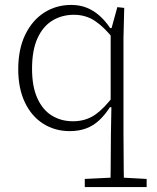

<svg xmlns="http://www.w3.org/2000/svg" viewBox="-20 -520 637 779"><path d="M324 239V206L447 200H465L575 206V239ZM263 12Q203 12 155.5 -18Q108 -48 81 -104.5Q54 -161 54 -239Q54 -321 82.5 -379.5Q111 -438 159.5 -469Q208 -500 269 -500Q303 -500 331 -489Q359 -478 383 -457Q407 -436 427 -406H447L443 -359Q403 -410 365.5 -435Q328 -460 280 -460Q231 -460 192.5 -436.5Q154 -413 132 -364.5Q110 -316 110 -241Q110 -169 131.5 -121.5Q153 -74 190.5 -51Q228 -28 276 -28Q327 -28 365 -54Q403 -80 442 -133L447 -85H426Q406 -54 382.5 -32Q359 -10 329.5 1Q300 12 263 12ZM428 239Q429 203 429 167Q429 131 429.5 95Q430 59 430 23L432 -88L429 -92V-399L431 -400L456 -491L484 -488L481 -366V23Q481 59 481.5 95Q482 131 482 167Q482 203 483 239Z"/></svg>

Font: Source Serif 4 Light
Style: Regular
Weight: 300
Designer: Frank Grießhammer
Foundry: Adobe Systems Incorporated
Version: Version 4.004;hotconv 1.0.116;makeotfexe 2.5.65601